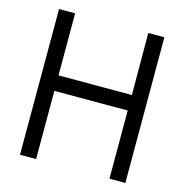

<svg xmlns="http://www.w3.org/2000/svg" viewBox="-108 -833 896 933"><g transform="rotate(15 340.0 -366.5)"><path d="M605 -733H524L525 -421H156V-733H75V0H156V-343H525V0H605Z"/></g></svg>

Font: Kreadon Medium
Style: Regular
Weight: 500
Designer: kohakuno
Foundry: StudioGnu
Version: Version 1.000;Glyphs 3.1.2 (3151)